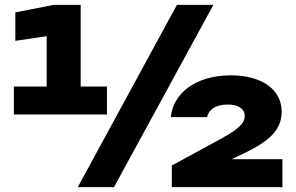

<svg xmlns="http://www.w3.org/2000/svg" viewBox="-20 -770 1217 790"><path d="M832 -288C838 -317 865 -340 917 -340C962 -340 987 -321 987 -293C987 -257 949 -231 869 -188L687 -89V0H1142V-115H933L988 -141C1084 -188 1139 -233 1139 -311C1139 -400 1059 -460 930 -460C779 -460 691 -381 683 -288ZM201 -750 43 -719V-602L172 -621V-414H37V-299H420V-414H312V-750ZM300 0H449L858 -750H708Z"/></svg>

Font: Bounded
Style: Bold
Weight: 700
Designer: Vlad Churkin
Version: Version 3.0